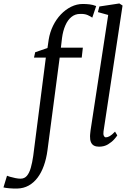

<svg xmlns="http://www.w3.org/2000/svg" viewBox="-125 -838 776 1110"><path d="M156.5 -609Q163.5 -652 181.8 -689.2Q200 -726.5 227 -754.8Q254 -783 286.5 -799Q319 -815 353.5 -815Q373 -815 392.8 -812.8Q412.5 -810.5 431 -803L408.5 -736Q399 -743 381.8 -750.8Q364.5 -758.5 338 -757.5Q309.5 -757.5 288 -740Q266.5 -722.5 252.8 -691Q239 -659.5 233.5 -618L227 -562.5H354L347.5 -505H220L149.5 30.5Q143 79.5 128.5 120Q114 160.5 92 189.5Q70 218.5 40.8 234.8Q11.5 251 -24.5 252Q-48.5 252.5 -71.2 250.5Q-94 248.5 -105 245.5L-84.5 178Q-81.5 179.5 -67.8 183.8Q-54 188 -36.5 191.5Q-19 195 -6.5 195Q16.5 195 30.5 178.5Q44.5 162 53 132.2Q61.5 102.5 67 64L140 -505H71.5L78.5 -536L149.5 -560.5ZM473.5 -78.5Q471 -61.5 475.5 -52.8Q480 -44 487 -44Q497 -44 509.5 -51Q522 -58 540 -77L553 -55.5Q549 -48 535.2 -32.5Q521.5 -17 499.5 -3.5Q477.5 10 447.5 10Q430.5 10 418.8 4Q407 -2 401 -15.5Q395 -29 395.5 -50.5Q395.5 -54 396 -60Q396.5 -66 397.2 -72.5Q398 -79 398.5 -84L500.5 -751.5L441 -768L449.5 -800.5L565 -818L583.5 -806Z"/></svg>

Font: Merriweather 20pt Light
Style: Italic
Weight: 300
Italic angle: -7.8°
Version: Version 2.101